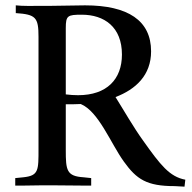

<svg xmlns="http://www.w3.org/2000/svg" viewBox="-20 -694 717 718"><path d="M673 -22C614 -33 580 -77 516 -167C479 -218 441 -285 412 -331C488 -360 545 -413 545 -502C545 -617 459 -674 298 -674C255 -674 206 -672 162 -672H132C100 -672 65 -671 39 -674V-645C114 -640 124 -629 124 -556V-138C124 -57 125 -37 67 -31L37 -28V0H70C94 0 117 -1 139 -1H174C213 -1 251 0 288 0H321V-28L293 -31C229 -35 226 -57 226 -133V-304C245 -304 264 -304 282 -305C349 -277 394 -158 443 -90C491 -23 529 2 633 2L670 4ZM226 -341V-589C226 -636 233 -639 286 -639C370 -639 436 -593 436 -490C436 -398 380 -338 272 -338C256 -338 243 -339 226 -341Z"/></svg>

Font: Sibila
Style: Regular
Weight: 400
Designer: Stefan Peev
Foundry: Context Ltd
Version: Version 1.000